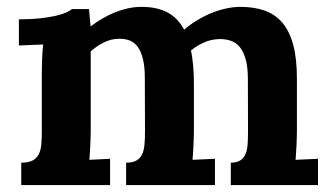

<svg xmlns="http://www.w3.org/2000/svg" viewBox="-20 -536 960 556"><path d="M541.5 -160.6Q541.5 -153.3 541.3 -143.1Q541 -132.8 540.5 -121.1Q540 -109.4 539.3 -96.9Q538.6 -84.5 537.6 -73.2L602.5 -76.2V0H345.2V-64.9Q364.3 -64.9 375.2 -71.3Q386.2 -77.6 391.6 -89.4Q397 -101.1 398.4 -117.4Q399.9 -133.8 399.9 -153.8L399.4 -310.1Q399.4 -342.8 394 -364.7Q388.7 -386.7 379.2 -399.9Q369.6 -413.1 356.2 -418.5Q342.8 -423.8 325.7 -423.8Q301.8 -423.8 280.3 -412.8Q258.8 -401.9 242.7 -387.2V-160.6Q242.7 -153.3 242.4 -143.1Q242.2 -132.8 241.7 -121.1Q241.2 -109.4 240.5 -96.9Q239.7 -84.5 238.8 -73.2L298.8 -76.2V0H41.5V-64.9Q62.5 -64.9 74.5 -71.3Q86.4 -77.6 92.3 -89.4Q98.1 -101.1 99.6 -117.4Q101.1 -133.8 101.1 -153.8V-322.3Q101.1 -340.3 101.8 -362.5Q102.5 -384.8 105 -407.2L34.7 -404.3V-480Q69.3 -480 95.9 -482.9Q122.6 -485.8 141.4 -490.2Q160.2 -494.6 171.6 -499.8Q183.1 -504.9 188.5 -509.8H237.8L242.2 -460.4H243.7Q258.3 -471.7 275.9 -481.9Q293.5 -492.2 311.8 -499.8Q330.1 -507.3 349.9 -511.7Q369.6 -516.1 389.2 -516.1Q435.1 -516.1 465.1 -500Q495.1 -483.9 513.2 -450.2Q531.2 -465.3 551.3 -477.5Q571.3 -489.7 592.5 -498.3Q613.8 -506.8 635 -511.5Q656.2 -516.1 676.3 -516.1Q716.3 -516.1 747.1 -505.1Q777.8 -494.1 798.3 -469.5Q818.8 -444.8 829.3 -405.3Q839.8 -365.7 839.8 -308.1V-160.6Q839.8 -153.3 839.6 -143.1Q839.4 -132.8 838.9 -121.1Q838.4 -109.4 837.6 -96.9Q836.9 -84.5 835.9 -73.2L900.9 -76.2V0H648.4V-64.9Q665.5 -64.9 675.5 -71.3Q685.5 -77.6 690.7 -89.4Q695.8 -101.1 697 -117.4Q698.2 -133.8 698.2 -153.8L697.8 -307.1Q697.8 -340.8 691.7 -363.3Q685.5 -385.7 675 -398.9Q664.6 -412.1 649.7 -417.5Q634.8 -422.9 616.7 -422.9Q591.3 -422.4 570.8 -413.1Q550.3 -403.8 533.2 -390.1Q537.1 -369.6 539.3 -346.2Q541.5 -322.8 541.5 -294.9Z"/></svg>

Font: DimaBanoo
Style: Bold
Weight: 800
Designer: R.Balvardi
Foundry: R.Balvardi
Version: Version 1.0.0-alpha3